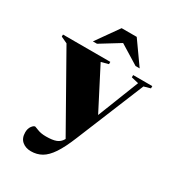

<svg xmlns="http://www.w3.org/2000/svg" viewBox="-245 -858 1098 1212"><g transform="rotate(30 304.5 -252.0)"><path d="M171.5 227.5Q132 227.5 106.5 205.5Q81 183.5 81 141.5Q81 114 94 96.2Q107 78.5 118 78.5Q120.5 78.5 145.5 88.8Q170.5 99 207 99Q255 99 281 88.8Q307 78.5 321 54L323 50.5L26 -475L-21 -497V-512H324V-495.5L271.5 -481L425 -183L543 -483L490.5 -495.5V-512H630V-495.5L582.5 -482L380 11.5Q346.5 94 315 141Q283.5 188 249 207.8Q214.5 227.5 171.5 227.5ZM164 -569 279.5 -732H389.5L505 -569H475L334.5 -655.5L194 -569Z"/></g></svg>

Font: Newsreader 72pt ExtraBold
Style: Regular
Weight: 800
Designer: Hugues Gentile
Foundry: Production Type
Version: Version 1.003; ttfautohint (v1.8.3)